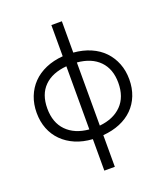

<svg xmlns="http://www.w3.org/2000/svg" viewBox="-166 -843 1011 1169"><g transform="rotate(-20 339.0 -258.5)"><path d="M374 -527Q435 -522 484.5 -500.5Q534 -479 568 -443.5Q602 -408 620.5 -361Q639 -314 639 -258Q639 -201 620.5 -154Q602 -107 567.5 -72.5Q533 -38 484 -17.5Q435 3 374 8V213H306V9Q244 5 195 -16Q146 -37 111 -72Q76 -107 57.5 -154Q39 -201 39 -258Q39 -314 57.5 -361.5Q76 -409 110.5 -444.5Q145 -480 194.5 -501.5Q244 -523 306 -528V-730H374ZM306 -463Q212 -455 160.5 -403.5Q109 -352 109 -261Q109 -169 161.5 -115.5Q214 -62 306 -54ZM374 -54Q465 -63 517 -116Q569 -169 569 -261Q569 -350 518 -402.5Q467 -455 374 -463Z"/></g></svg>

Font: Boldmen
Style: Regular
Weight: 400
Designer: Matt McInerney, Pablo Impallari, Rodrigo Fuenzalida
Foundry: LIVING CONCEPT
Version: Version 1.000